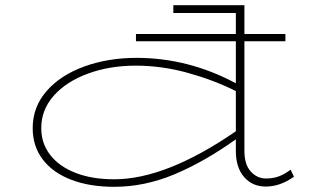

<svg xmlns="http://www.w3.org/2000/svg" viewBox="-20 -706 1232 740"><path d="M1113 -25Q1060 13 1004 13Q953 13 921 -23.5Q889 -60 889 -124V-169Q767 -82 652 -34Q537 14 420 14Q326 14 255 -13Q184 -40 145 -91Q106 -142 106 -212Q106 -294 160 -355.5Q214 -417 305.5 -450Q397 -483 506 -483Q706 -483 889 -385V-547H504V-575H889V-656H648V-686H922V-575H1080V-547H922V-124Q922 -72 946.5 -45Q971 -18 1005 -18Q1032 -18 1054 -26Q1076 -34 1100 -52ZM889 -200V-355Q805 -397 704.5 -425Q604 -453 503 -453Q403 -453 319.5 -422.5Q236 -392 187.5 -337.5Q139 -283 139 -212Q139 -154 173 -109.5Q207 -65 270.5 -40Q334 -15 420 -15Q620 -15 889 -200Z"/></svg>

Font: BioRhyme Expanded ExtraLight
Style: Regular
Weight: 275
Width: 7
Designer: Aoife Mooney
Foundry: Aoife Mooney Type
Version: Version 1.000